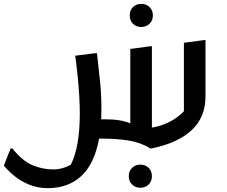

<svg xmlns="http://www.w3.org/2000/svg" viewBox="-57 -719 1177 996"><path d="M7 51Q59 116 111.5 138Q164 160 220 160Q266 160 310 136Q357 44 357 -130Q357 -173 354 -222.5Q351 -272 346.5 -318Q342 -364 338 -394.5Q334 -425 333 -430L437 -443H446Q454 -367 461.5 -300.5Q469 -234 469 -155Q469 -126 468 -100H491Q572 -100 619 -79V-465L722 -479H731V-57Q776 -64 820.5 -86Q865 -108 897 -142V-497L1001 -511H1009V-219Q1009 -110 936.5 -43Q864 24 725 52Q673 20 611 10Q549 0 467 0H457Q433 131 365 194Q297 257 191 257Q138 257 93.5 238.5Q49 220 16 192.5Q-17 165 -37 140L-2 51ZM611 195Q611 168 628.5 151.5Q646 135 671 135Q697 135 714 151.5Q731 168 731 195Q731 222 714 238.5Q697 255 671 255Q646 255 628.5 238.5Q611 222 611 195ZM676 -579Q650 -579 633 -595.5Q616 -612 616 -639Q616 -666 633 -682.5Q650 -699 676 -699Q701 -699 718.5 -682.5Q736 -666 736 -639Q736 -612 718.5 -595.5Q701 -579 676 -579Z"/></svg>

Font: Kufam Medium
Style: Regular
Weight: 500
Designer: Wael Morcos, Artur Schmal
Foundry: Original Type
Version: Version 1.300; ttfautohint (v1.8.3)